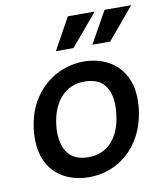

<svg xmlns="http://www.w3.org/2000/svg" viewBox="-83 -801 755 881"><g transform="rotate(-10 294.0 -360.0)"><path d="M262 12Q196 12 143.5 -17Q91 -46 65 -104.5Q39 -163 49 -251Q58 -318 84.5 -367Q111 -416 149.5 -449Q188 -482 234 -498.5Q280 -515 327 -515Q393 -515 445 -486Q497 -457 523.5 -398.5Q550 -340 539 -251Q530 -186 504 -136.5Q478 -87 439.5 -53.5Q401 -20 355.5 -4Q310 12 262 12ZM273 -79Q343 -79 384 -125.5Q425 -172 434 -251Q444 -331 415 -377.5Q386 -424 316 -424Q248 -424 206 -377.5Q164 -331 154 -251Q145 -172 175 -125.5Q205 -79 273 -79ZM293 -584H211L293 -732H418ZM464 -584H381L464 -732H588Z"/></g></svg>

Font: Inclusive Sans Medium
Style: Italic
Weight: 500
Italic angle: -7°
Designer: Olivia King
Foundry: Olivia King
Version: Version 2.004